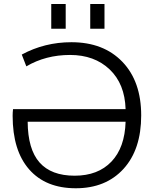

<svg xmlns="http://www.w3.org/2000/svg" viewBox="-20 -957 784 986"><path d="M44.9 -362.3Q44.9 -378.9 46.9 -396.5H625Q621.1 -526.4 543 -600.6Q464.8 -674.8 339.8 -674.8Q214.8 -674.8 115.2 -616.2L91.8 -676.8Q209 -740.2 346.7 -740.2Q511.7 -740.2 608.4 -639.6Q705.1 -539.1 705.1 -364.3Q705.1 -189.5 614.3 -89.8Q523.4 9.8 369.1 9.8Q214.8 9.8 129.9 -86.9Q44.9 -183.6 44.9 -362.3ZM122.1 -332Q123 -190.4 183.1 -122.6Q243.2 -54.7 363.3 -54.7Q483.4 -54.7 552.2 -127Q621.1 -199.2 625 -332ZM243.2 -809.6V-936.5H317.4V-809.6ZM443.4 -809.6V-936.5H516.6V-809.6Z"/></svg>

Font: GenEi M Gothic v2 Regular
Style: Regular
Weight: 400
Version: Version 2.0